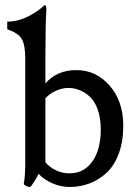

<svg xmlns="http://www.w3.org/2000/svg" viewBox="-20 -725 549 762"><path d="M160.2 -500V-394Q206.1 -446.8 283.2 -446.8Q361.3 -446.8 415.3 -385Q469.2 -323.2 469.2 -226.1Q469.2 -163.6 451.4 -115.5Q433.6 -67.4 403.1 -39.3Q372.6 -11.2 335.4 2.9Q298.3 17.1 255.9 17.1Q222.2 17.1 189 2.9Q155.8 -11.2 133.8 -34.2V-36.1Q114.7 1.5 100.1 17.1Q85.4 17.1 74.2 5.9Q80.1 -26.4 80.1 -73.2V-495.1Q80.1 -547.9 65.9 -571Q51.8 -594.2 8.8 -608.9V-639.2Q52.2 -639.2 93.3 -660.6Q134.3 -682.1 157.2 -705.1Q164.1 -705.1 164.1 -686Q160.2 -634.3 160.2 -500ZM255.9 -37.1Q313 -37.1 346.4 -84Q379.9 -130.9 379.9 -210.9Q379.9 -255.4 368.4 -288.6Q356.9 -321.8 337.6 -340.1Q318.4 -358.4 296.4 -367.2Q274.4 -376 250 -376Q227.1 -376 201.7 -364.5Q176.3 -353 160.2 -335V-81.1Q173.8 -63.5 199.7 -50.3Q225.6 -37.1 255.9 -37.1Z"/></svg>

Font: Linear Smooth Low Contrast
Style: Regular
Weight: 500
Designer: Philipp H. Poll, Flanker
Foundry: Philipp H. Poll, reworked by Flanker
Version: Version 1.010 | FøM Fix